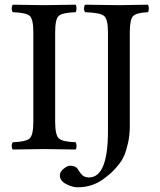

<svg xmlns="http://www.w3.org/2000/svg" viewBox="-20 -635 680 818"><path d="M533 -497V-98Q533 -59 525.5 -26Q518 7 509 28Q500 49 483 69.5Q466 90 455.5 99.5Q445 109 427 123Q377 163 310 163Q288 163 261.5 149Q235 135 235 112Q235 97 251 84Q267 71 279 71Q290 71 298 74.5Q306 78 309 82Q312 86 317 94Q322 102 324 104Q336 121 359 121Q440 121 440 -77V-497Q440 -554 423 -567.5Q406 -581 343 -583Q338 -588 338 -599Q338 -610 343 -615Q443 -613 486 -613Q512 -613 610 -615Q614 -610 614 -599Q614 -588 610 -583Q562 -581 547.5 -567Q533 -553 533 -497ZM215 -116Q215 -59 231 -45Q247 -31 302 -29Q306 -24 306 -13Q306 -2 302 2Q202 0 169 0Q133 0 35 2Q30 -2 30 -13Q30 -24 35 -29Q90 -31 106 -45Q122 -59 122 -116V-497Q122 -554 106.5 -567.5Q91 -581 35 -583Q30 -588 30 -599Q30 -610 35 -615Q135 -613 168 -613Q204 -613 302 -615Q306 -610 306 -599Q306 -588 302 -583Q246 -581 230.5 -567.5Q215 -554 215 -497Z"/></svg>

Font: Linux Libertine Mono O
Style: Mono
Weight: 400
Designer: Philipp H. Poll
Foundry: Philipp H. Poll
Version: Version 5.1.7